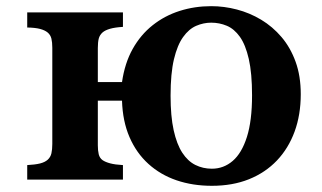

<svg xmlns="http://www.w3.org/2000/svg" viewBox="-20 -580 1040 620"><path d="M662.1 -560.1Q703.6 -560.1 744.9 -549.3Q786.1 -538.6 823.2 -516.4Q860.4 -494.1 889.2 -460.2Q918 -426.3 934.6 -380.4Q951.2 -334.5 951.2 -275.9Q951.2 -209.5 931.4 -155.3Q911.6 -101.1 874.3 -61.8Q836.9 -22.5 783.9 -1.2Q731 20 664.1 20Q602.1 20 550 2.2Q498 -15.6 459.2 -50.8Q420.4 -85.9 398.2 -137.2Q376 -188.5 374 -254.9H295.9V-110.8Q295.9 -93.8 298.8 -81.8Q301.8 -69.8 311 -63Q320.3 -56.6 335.9 -52.5Q351.6 -48.3 377 -46.9V0H67.9V-46.9Q93.8 -48.3 109.4 -52.2Q125 -56.2 133.8 -64Q143.1 -72.3 146 -84.7Q148.9 -97.2 148.9 -115.2V-425.8Q148.9 -443.4 146 -455.3Q143.1 -467.3 133.8 -475.1Q125 -482.4 109.4 -486.6Q93.8 -490.7 67.9 -491.2V-540H377V-493.2Q351.6 -491.7 335.4 -487.1Q319.3 -482.4 311 -475.1Q301.8 -466.8 298.8 -455.1Q295.9 -443.4 295.9 -424.8V-314.9H374Q382.8 -376 408.4 -421.9Q434.1 -467.8 472.9 -498.5Q511.7 -529.3 560.1 -544.7Q608.4 -560.1 662.1 -560.1ZM662.1 -506.8Q637.2 -506.8 613.5 -496.6Q589.8 -486.3 571.3 -460.4Q552.7 -434.6 541.7 -388.7Q530.8 -342.8 530.8 -271Q530.8 -204.6 540.8 -159.4Q550.8 -114.3 568.6 -86.9Q586.4 -59.6 610.8 -47.4Q635.3 -35.2 664.1 -35.2Q702.1 -35.2 731.4 -60.3Q760.7 -85.4 777.3 -137.7Q793.9 -189.9 793.9 -272Q793.9 -343.8 783.4 -389.6Q772.9 -435.5 754.6 -461.2Q736.3 -486.8 712.4 -496.8Q688.5 -506.8 662.1 -506.8Z"/></svg>

Font: BIZ UDPMincho
Style: Bold
Weight: 700
Designer: TypeBank Co., Ltd.
Foundry: Morisawa Inc.
Version: Version 1.06